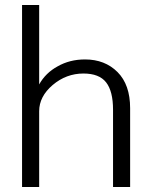

<svg xmlns="http://www.w3.org/2000/svg" viewBox="-20 -753 648 773"><path d="M68.8 0V-732.9H137.7V-413.1Q163.6 -459.5 211.9 -485.8Q260.7 -513.7 322.3 -513.7Q402.3 -513.7 453.1 -462.9Q503.9 -412.1 503.9 -317.4V0H435.1V-311Q435.1 -385.7 407.2 -421.4Q379.4 -457 315.9 -457Q246.6 -457 191.9 -410.6Q137.7 -364.3 137.7 -305.2V0Z"/></svg>

Font: Ride Light
Style: Regular
Weight: 300
Version: Version 3.000